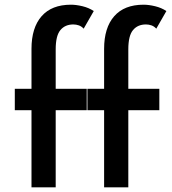

<svg xmlns="http://www.w3.org/2000/svg" viewBox="-20 -797 734 817"><path d="M114 0V-328H43V-419H114V-589Q114 -679 157 -728Q200 -777 282 -777Q304 -777 331 -770.5Q358 -764 379 -750L336 -675Q327 -685 315.5 -689Q304 -693 292 -693Q257 -693 237 -669Q217 -645 217 -587V-419H349V-328H217V0ZM423 0V-328H352V-419H423V-589Q423 -679 466 -728Q509 -777 591 -777Q613 -777 640 -770.5Q667 -764 688 -750L645 -675Q636 -685 624.5 -689Q613 -693 601 -693Q566 -693 546 -669Q526 -645 526 -587V-419H658V-328H526V0Z"/></svg>

Font: Josefin Sans Medium
Style: Regular
Weight: 500
Designer: Santiago Orozco
Foundry: Typemade
Version: Version 2.001